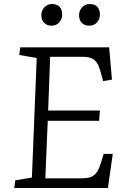

<svg xmlns="http://www.w3.org/2000/svg" viewBox="-20 -937 621 957"><path d="M163 -648 76 -663 81 -701H524L538 -540L494 -533L482 -577Q473 -610 461 -626.5Q449 -643 431.5 -648.5Q414 -654 386 -654H230L220 -386H478L474 -335H218L206 -48H382Q408 -48 426.5 -52.5Q445 -57 459 -74Q473 -91 484 -128L497 -170H542L518 0H51L56 -38L139 -52ZM186 -861Q186 -884 201 -900.5Q216 -917 239 -917Q264 -917 277 -903Q290 -889 290 -865Q290 -842 275.5 -825.5Q261 -809 236 -809Q214 -809 200 -823.5Q186 -838 186 -861ZM374 -861Q374 -884 389 -900.5Q404 -917 427 -917Q452 -917 465 -903Q478 -889 478 -865Q478 -842 463.5 -825.5Q449 -809 424 -809Q401 -809 387.5 -823.5Q374 -838 374 -861Z"/></svg>

Font: Literata Light
Style: Italic
Weight: 300
Italic angle: -2°
Designer: Latin by Veronika Burian and Jose Scaglione. Greek by Irene Vlachou. Cyrillic by Vera Evstafieva
Foundry: TypeTogether
Version: Version 3.103;gftools[0.9.29]